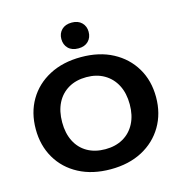

<svg xmlns="http://www.w3.org/2000/svg" viewBox="-114 -884 951 999"><g transform="rotate(-15 361.0 -385.0)"><path d="M361 10Q263 10 190 -28.5Q117 -67 77 -135.5Q37 -204 37 -292Q37 -381 77 -449Q117 -517 190 -555.5Q263 -594 361 -594Q459 -594 531.5 -555.5Q604 -517 644.5 -449Q685 -381 685 -292Q685 -204 644.5 -135.5Q604 -67 531.5 -28.5Q459 10 361 10ZM361 -98Q416 -98 457 -121.5Q498 -145 520.5 -188.5Q543 -232 543 -291Q543 -351 520.5 -394.5Q498 -438 457 -462Q416 -486 361 -486Q305 -486 264 -462Q223 -438 201 -394.5Q179 -351 179 -291Q179 -232 201 -188.5Q223 -145 264 -121.5Q305 -98 361 -98ZM361 -641Q326 -641 306.5 -660.5Q287 -680 287 -711Q287 -741 306.5 -760.5Q326 -780 361 -780Q395 -780 414.5 -760.5Q434 -741 434 -711Q434 -680 414.5 -660.5Q395 -641 361 -641Z"/></g></svg>

Font: Rokkitt
Style: Bold
Weight: 700
Designer: Vernon Adams
Foundry: Vernon Adams
Version: Version 3.103